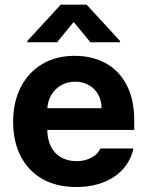

<svg xmlns="http://www.w3.org/2000/svg" viewBox="-20 -770 614 801"><path d="M34.8 -262.4Q34.8 -344 66.7 -406.4Q98.7 -468.9 156.7 -503Q214.8 -537.1 291.6 -537.1Q363.2 -537.1 419.4 -507.1Q475.6 -477.2 507.8 -416.5Q540 -355.8 540 -268.6V-227.9H94V-318.5H403.7Q403.7 -350.8 389.7 -375.7Q375.7 -400.7 350.7 -415Q325.7 -429.2 293.8 -429.2Q260.2 -429.2 233.9 -413.7Q207.6 -398.2 192.8 -371.5Q177.9 -344.8 177.4 -313V-228.1Q177.4 -188.3 192.4 -158.7Q207.3 -129.1 235.1 -113.4Q262.8 -97.7 299.4 -97.7Q323.6 -97.7 343.6 -104.7Q363.6 -111.6 377.7 -123.1Q391.7 -134.6 398.7 -150.6H536.6Q526.2 -102.2 494.4 -65.9Q462.6 -29.5 412 -9.7Q361.4 10.2 297.2 10.2Q217.1 10.2 157.9 -22.9Q98.7 -56.1 66.7 -117.6Q34.8 -179.1 34.8 -262.4ZM287.4 -678.4 218.3 -593.8H94V-599.1L233.3 -750.4H341.5L480.8 -599.1V-593.8H356.9Z"/></svg>

Font: WEMIX Pretendard Variable
Style: Regular
Weight: 400
Designer: Base glyphs from Inter by Rasmus Andersson; Hangeul glyphs from Noto Sans CJK(Source Han Sans) by Jang Soo-young and Kan
Foundry: Kil Hyung-jin
Version: Version 1.000;Glyphs 3.2 (3208)